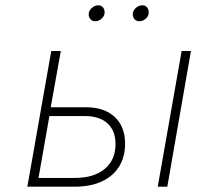

<svg xmlns="http://www.w3.org/2000/svg" viewBox="-20 -703 756 723"><path d="M83 0 173 -511H209L171 -299H305Q372.5 -299 411.8 -262.8Q451 -226.5 451 -162Q451 -112 428.5 -75.8Q406 -39.5 363.5 -19.8Q321 0 261 0ZM125 -33H262Q334 -33 374.5 -67Q415 -101 415 -160Q415 -211 384.8 -238.5Q354.5 -266 299 -266H166ZM574 0 664 -511H699L610 0ZM504 -623Q493.5 -623 486.8 -630.5Q480 -638 480 -649Q480 -662.5 491.2 -672.8Q502.5 -683 516 -683Q527.5 -683 533.8 -675.2Q540 -667.5 540 -656Q540 -647 535 -639.5Q530 -632 521.8 -627.5Q513.5 -623 504 -623ZM338 -623Q327.5 -623 320.8 -630.5Q314 -638 314 -649Q314 -658 319.2 -665.8Q324.5 -673.5 332.8 -678.2Q341 -683 350 -683Q361.5 -683 367.8 -675.2Q374 -667.5 374 -656Q374 -643.5 363.2 -633.2Q352.5 -623 338 -623Z"/></svg>

Font: Overpass Thin
Style: Italic
Weight: 250
Italic angle: -10°
Designer: Delve Withrington, Dave Bailey, Thomas Jockin
Foundry: Delve Fonts LLC
Version: Version 4.000